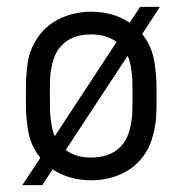

<svg xmlns="http://www.w3.org/2000/svg" viewBox="-20 -518 530 558"><path d="M245.1 -418Q180.7 -418 149.9 -375Q138.2 -358.4 132.3 -334.2Q126.5 -310.1 125.7 -292Q125 -273.9 125 -238.8Q125 -209.5 125.5 -194.3Q126 -179.2 129.2 -158.4Q132.3 -137.7 139.2 -122.1L318.8 -396Q289.1 -418 245.1 -418ZM245.1 -483.9Q309.1 -483.9 356.9 -452.1L387.2 -498H444.8L393.1 -418.9Q408.2 -400.4 417.2 -378.9Q426.3 -357.4 429.9 -330.8Q433.6 -304.2 434.3 -286.9Q435.1 -269.5 435.1 -238.8Q435.1 -199.7 433.8 -178.2Q432.6 -156.7 424.6 -124.5Q416.5 -92.3 399.9 -68.8Q374.5 -31.7 333.5 -12.9Q292.5 5.9 245.1 5.9Q180.7 5.9 132.8 -25.9L103 20H44.9L97.2 -59.1Q82 -78.1 73 -99.4Q64 -120.6 60.3 -147Q56.6 -173.3 55.9 -190.4Q55.2 -207.5 55.2 -238.8Q55.2 -269 55.7 -284.4Q56.2 -299.8 59.1 -325.2Q62 -350.6 69.6 -370.8Q77.1 -391.1 89.8 -409.2Q115.2 -446.3 156.5 -465.1Q197.8 -483.9 245.1 -483.9ZM245.1 -60.1Q309.1 -60.1 339.8 -103Q351.6 -119.6 357.4 -143.3Q363.3 -167 364.3 -185.8Q365.2 -204.6 365.2 -238.8Q365.2 -268.1 364.7 -283.2Q364.3 -298.3 361.1 -319.3Q357.9 -340.3 351.1 -356L170.9 -82Q200.7 -60.1 245.1 -60.1Z"/></svg>

Font: Gidolinya
Style: Regular
Weight: 400
Version: Version 1.0.3